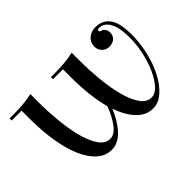

<svg xmlns="http://www.w3.org/2000/svg" viewBox="-88 -718 975 975"><g transform="rotate(-45 399.5 -230.0)"><path d="M595 -25Q621 -25 645 -51.5Q669 -78 688.5 -120.5Q708 -163 719.5 -215.5Q731 -268 731 -320Q731 -346 727.5 -372Q724 -398 715 -418.5Q706 -439 691 -451.5Q676 -464 653 -464Q643 -464 643 -455Q643 -448 652 -446Q663 -444 671 -433.5Q679 -423 679 -406Q678 -384 663.5 -371.5Q649 -359 626 -359Q602 -359 586.5 -375Q571 -391 571 -414Q571 -443 592.5 -461.5Q614 -480 643 -480Q675 -480 695.5 -467.5Q716 -455 728 -433.5Q740 -412 744.5 -383.5Q749 -355 749 -324Q749 -262 734.5 -200.5Q720 -139 694.5 -90Q669 -41 634.5 -10.5Q600 20 561 20Q512 20 474.5 -18.5Q437 -57 413 -126Q387 -62 348.5 -21Q310 20 264 20Q221 20 187 -9.5Q153 -39 129 -93Q105 -147 92.5 -222.5Q80 -298 80 -389V-445H9V-460H30Q67 -460 101 -462.5Q135 -465 171 -473V-412Q171 -350 177.5 -281.5Q184 -213 198.5 -156Q213 -99 237.5 -62Q262 -25 298 -25Q328 -25 356 -61.5Q384 -98 404 -153Q377 -251 377 -389V-445H306V-460H327Q364 -460 398 -462.5Q432 -465 468 -473V-412Q468 -350 474.5 -281.5Q481 -213 495.5 -156Q510 -99 534.5 -62Q559 -25 595 -25Z"/></g></svg>

Font: Elsie
Style: Regular
Weight: 400
Designer: Alejandro Inler
Foundry: Alejandro Inler
Version: 1.001